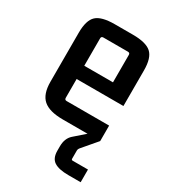

<svg xmlns="http://www.w3.org/2000/svg" viewBox="-177 -586 790 892"><g transform="rotate(30 218.0 -140.5)"><path d="M401 217H335Q284 217 259 201Q234 185 234 144V121Q234 78 260 55L316 6H184Q111 6 78.5 -22.5Q46 -51 46 -117V-380Q46 -447 73.5 -472.5Q101 -498 171 -498H269Q339 -498 367.5 -472.5Q396 -447 396 -380V-189H145V-88Q145 -77 156 -77H384V6L320 81Q312 90 312 98V142Q312 149 319 149H401ZM156 -418Q145 -418 145 -407V-260H299V-407Q299 -418 288 -418Z"/></g></svg>

Font: Gemunu Libre SemiBold
Style: Regular
Weight: 600
Designer: Puspanada Ekanayake, Sola Matas, Pathum Egodawatta, Kosala Senevirathne
Foundry: mooniak
Version: Version 1.100